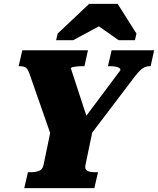

<svg xmlns="http://www.w3.org/2000/svg" viewBox="-20 -969 814 989"><path d="M105 0 124 -82H140Q164 -82 181.5 -89Q199 -96 204 -118L243 -306L246 -262L133 -586Q128 -602 121.5 -611.5Q115 -621 105.5 -624.5Q96 -628 82 -628H76L95 -710H433L415 -628H402Q385 -628 372.5 -626.5Q360 -625 353 -623Q346 -621 345 -617L440 -327L380 -313L600 -607Q601 -614 595 -618.5Q589 -623 576.5 -625.5Q564 -628 547 -628H536L555 -710H774L756 -628H750Q737 -628 725.5 -623Q714 -618 702.5 -607Q691 -596 676 -577L433 -257L459 -306L420 -118Q417 -104 422.5 -96Q428 -88 440.5 -85Q453 -82 468 -82H485L466 0ZM586 -949H439L277 -796L269 -762H357L539 -860L450 -861L591 -762H675L683 -796Z"/></svg>

Font: Roboto Serif 20pt ExtraBold
Style: Italic
Weight: 800
Italic angle: -10°
Version: Version 1.007